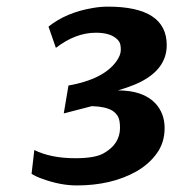

<svg xmlns="http://www.w3.org/2000/svg" viewBox="-20 -836 563 582"><path d="M307.1 -815.9Q485.4 -815.9 485.4 -699.2Q485.4 -624.5 398.4 -584Q371.1 -571.8 337.4 -562Q414.1 -562 451.2 -522.5Q479 -492.2 479 -447.8Q479 -403.3 454.8 -370.4Q430.7 -337.4 392.6 -315.9Q317.4 -273.9 212.4 -273.9Q163.1 -273.9 108.4 -293.9Q89.8 -300.3 75.7 -309.1L84 -381.3Q133.8 -356.4 208.5 -356.4Q267.1 -356.4 293.2 -370.8Q319.3 -385.3 331.5 -404.8Q343.8 -424.3 343.8 -448.2Q343.8 -472.2 337.4 -483.2Q331.1 -494.1 319.8 -501Q298.8 -513.2 258.3 -514.2L173.3 -492.2L187.5 -576.7Q292 -595.2 332 -648.9Q346.2 -668.5 346.2 -684.8Q346.2 -701.2 341.8 -708.7Q337.4 -716.3 328.1 -722.7Q308.1 -736.8 270.5 -736.8Q209 -736.8 149.4 -690.9L127 -755.4Q181.2 -798.3 259.8 -811.5Q283.7 -815.9 307.1 -815.9Z"/></svg>

Font: Merriweather
Style: Heavy Italic
Weight: 900
Italic angle: -7°
Designer: Eben Sorkin
Foundry: Eben Sorkin
Version: Version 1.001